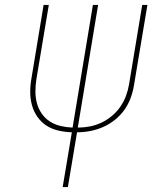

<svg xmlns="http://www.w3.org/2000/svg" viewBox="-20 -755 640 775"><path d="M233 0 270 -221Q242 -222 215.5 -228Q189 -234 167.5 -248Q146 -262 131 -283.5Q116 -305 109 -330.5Q102 -356 102 -383.5Q102 -411 107 -439L156 -735H177L127 -436Q123 -411 123 -386Q123 -361 129 -338.5Q135 -316 148.5 -296.5Q162 -277 181.5 -264.5Q201 -252 224.5 -246.5Q248 -241 273 -240L355 -735H376L294 -240Q318 -240 342 -244.5Q366 -249 388.5 -259.5Q411 -270 431 -286.5Q451 -303 465.5 -324Q480 -345 488.5 -368Q497 -391 501 -415L554 -735H575L521 -412Q517 -386 507.5 -360Q498 -334 482 -311.5Q466 -289 443.5 -271Q421 -253 395.5 -242Q370 -231 343.5 -226Q317 -221 291 -221L254 0Z"/></svg>

Font: Iosevka SS04 Thin Extended
Style: Italic
Weight: 100
Width: 7
Italic angle: -9°
Monospace: yes
Designer: Belleve Invis
Foundry: Belleve Invis
Version: Version 19.0.0; ttfautohint (v1.8.4)